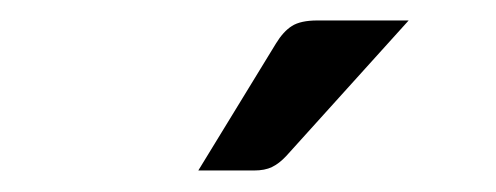

<svg xmlns="http://www.w3.org/2000/svg" viewBox="-20 -744 473 183"><path d="M369.5 -724.5 253 -595.5Q246 -588 239.2 -584.8Q232.5 -581.5 222 -581.5H169L243 -702.5Q250 -714 258.2 -719.2Q266.5 -724.5 282.5 -724.5Z"/></svg>

Font: Lato
Style: Regular
Weight: 400
Designer: Lukasz Dziedzic with Adam Twardoch and Botio Nikoltchev
Foundry: tyPoland Lukasz Dziedzic
Version: Version 2.015; 2015-08-06; http://www.latofonts.com/